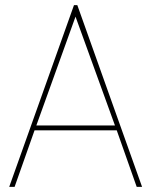

<svg xmlns="http://www.w3.org/2000/svg" viewBox="-20 -730 591 750"><path d="M16 0 269 -710H282L535 0H514L436 -221H115L37 0ZM122 -240H429L275 -665Z"/></svg>

Font: Georama Thin
Style: Regular
Weight: 100
Designer: Jean-Baptiste Levee
Foundry: Production Type
Version: Version 1.000